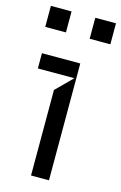

<svg xmlns="http://www.w3.org/2000/svg" viewBox="-118 -814 548 866"><g transform="rotate(15 156.0 -381.0)"><path d="M119.3 0V-399.1L194.6 -474.4H24.1V-545.5H203.1V0ZM7.8 -664.1V-762.1H104.4V-664.1ZM215.2 -664.1V-762.1H311.8V-664.1Z"/></g></svg>

Font: Riot Sans
Style: Regular
Weight: 400
Designer: Rasmus Andersson
Foundry: rsms
Version: Version 3.005